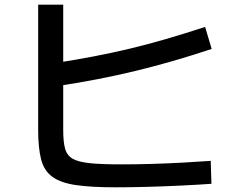

<svg xmlns="http://www.w3.org/2000/svg" viewBox="-20 -775 1040 820"><path d="M475 25Q370 25 304.5 15.5Q239 6 203.5 -20Q168 -46 155.5 -94.5Q143 -143 143 -220V-755H250V-218Q250 -169 258 -140Q266 -111 290.5 -97Q315 -83 364.5 -78Q414 -73 497 -73Q561 -73 628.5 -75Q696 -77 761 -80.5Q826 -84 880 -88L883 10Q826 14 754 17.5Q682 21 609 23Q536 25 475 25ZM212 -505Q301 -519 379.5 -534Q458 -549 533.5 -567Q609 -585 688 -608Q767 -631 856 -660L884 -566Q719 -511 560.5 -472.5Q402 -434 228 -408Z"/></svg>

Font: M PLUS 1 Code Medium
Style: Regular
Weight: 500
Designer: Coji Morishita
Foundry: UNDERFOREST DESIGN
Version: Version 1.002